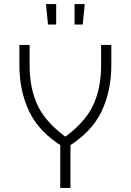

<svg xmlns="http://www.w3.org/2000/svg" viewBox="-20 -720 640 940"><path d="M290 0 315 -40Q208 -115 166.5 -199.5Q125 -284 125 -400V-500H75V-400Q75 -275 123 -174Q171 -73 290 0ZM310 0Q429 -73 477 -174Q525 -275 525 -400V-500H475V-400Q475 -284 433.5 -199.5Q392 -115 285 -40L290 0ZM275 -20V200H325V-20ZM215 -600H255V-700H205ZM345 -600H385L395 -700H345Z"/></svg>

Font: Millimetre
Style: Light
Weight: 200
Designer: Jérémy Landes
Version: Version 1.0